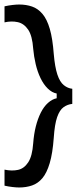

<svg xmlns="http://www.w3.org/2000/svg" viewBox="-23 -700 370 850"><path d="M297 -240Q276 -238 258.5 -225.5Q241 -213 230 -181.5Q219 -150 215 -90Q210 -21 197 22.5Q184 66 164.5 89Q145 112 119 121Q93 130 62 130Q50 130 32.5 128Q15 126 -3 122V51Q30 58 57 52Q84 46 102 18.5Q120 -9 124 -66Q127 -106 135.5 -140Q144 -174 157.5 -201Q171 -228 189.5 -244.5Q208 -261 228 -265V-286Q207 -290 188.5 -308Q170 -326 156.5 -354Q143 -382 135 -416Q127 -450 124 -484Q120 -542 101.5 -569Q83 -596 55.5 -602Q28 -608 -3 -601V-672Q15 -676 32.5 -678Q50 -680 62 -680Q93 -680 119 -671Q145 -662 165 -638.5Q185 -615 197.5 -572Q210 -529 215 -461Q220 -403 231 -370Q242 -337 259.5 -323Q277 -309 297 -307Z"/></svg>

Font: Bricolage Grotesque 20pt
Style: Regular
Weight: 400
Version: Version 1.001;gftools[0.9.33.dev8+g029e19f]